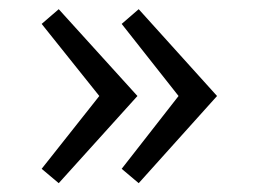

<svg xmlns="http://www.w3.org/2000/svg" viewBox="-20 -462 571 424"><path d="M109.7 -57.5 72 -89.2 199.3 -250 72 -409.2 109.7 -441.7 283.5 -250ZM286.3 -57.5 248.7 -89.2 374.3 -250 248.7 -409.2 286.3 -441.7 459.3 -250Z"/></svg>

Font: Epunda Slab Light
Style: Regular
Weight: 300
Designer: Simon Atzbach
Foundry: typofactur
Version: Version 1.102